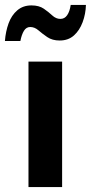

<svg xmlns="http://www.w3.org/2000/svg" viewBox="-45 -762 370 782"><path d="M71 0V-511H208V0ZM-25 -595Q-22 -634 -10 -667Q2 -700 25.5 -720Q49 -740 83 -740Q114 -740 133.5 -726.5Q153 -713 168 -699Q183 -685 201 -685Q218 -685 228.5 -700Q239 -715 243 -742H305Q304 -705 291.5 -671.5Q279 -638 256 -617.5Q233 -597 198 -597Q168 -597 147.5 -611Q127 -625 111.5 -638.5Q96 -652 78 -652Q62 -652 52.5 -636.5Q43 -621 38 -595Z"/></svg>

Font: Chivo SemiBold
Style: Regular
Weight: 600
Designer: Hector Gatti
Foundry: Omnibus-Type
Version: Version 2.002